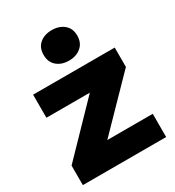

<svg xmlns="http://www.w3.org/2000/svg" viewBox="-185 -879 900 988"><g transform="rotate(-30 265.5 -385.5)"><path d="M511 -416V-531H26V-394H284L15 -116V0H510V-138H240ZM175 -681Q175 -638 203 -614Q231 -590 275 -590Q318 -590 346.5 -614Q375 -638 375 -681Q375 -724 346.5 -747.5Q318 -771 275 -771Q231 -771 203 -747.5Q175 -724 175 -681Z"/></g></svg>

Font: Geom ExtraBold
Style: Bold
Weight: 800
Version: Version 1.102